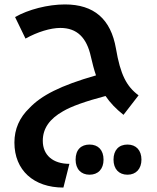

<svg xmlns="http://www.w3.org/2000/svg" viewBox="-20 -522 710 866"><path d="M537 -4 605 -92C551 -132 523 -185 503 -303C480 -436 404 -502 273 -502C196 -502 107 -479 48 -445L95 -348C149 -378 208 -396 252 -396C327 -396 371 -353 390 -266C397 -236 404 -208 413 -182C252 -136 166 -91 113 -35C68 8 45 60 45 121C45 246 132 324 266 324L293 217C219 217 173 178 173 113C173 57 204 14 264 -20C301 -42 365 -65 456 -89C477 -58 503 -31 537 -4ZM384 266C422 266 447 241 447 198C447 155 423 130 384 130C346 130 321 153 321 198C321 241 346 266 384 266ZM555 266C594 266 618 239 618 198C618 156 594 130 555 130C516 130 492 155 492 198C492 240 516 266 555 266Z"/></svg>

Font: Noto Kufi Arabic SemiBold
Style: Regular
Weight: 600
Designer: Monotype Design Team, David Williams, Khaled Hosny
Foundry: Google LLC
Version: Version 2.109